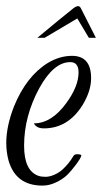

<svg xmlns="http://www.w3.org/2000/svg" viewBox="-20 -566 351 612"><path d="M237.6 -540 285.6 -445.6H263.2L226.4 -507.2L122.4 -445.6H99.2Q176 -509.6 214.4 -540Q223.2 -546.4 228.8 -546.4Q234.4 -546.4 237.6 -540ZM209.6 -388Q270.4 -388 270.4 -316.8Q270.4 -276 243.2 -231.2Q196.8 -156.8 120 -156.8Q108 -156.8 100 -160.8Q92 -164.8 88 -172.8Q144.8 -172.8 192 -238.4Q230.4 -291.2 230.4 -335.2Q230.4 -368 204 -368Q151.2 -368 105.6 -285.6Q56.8 -196 56.8 -101.6Q56.8 -21.6 102.4 -5.6Q111.2 -2.4 124.8 -2.4Q138.4 -2.4 153.6 -9.2Q168.8 -16 179.2 -25.6Q200 -44.8 213.6 -68Q216.8 -74.4 225.6 -74.4Q240 -74.4 239.2 -69.6Q236.8 -60.8 221.2 -40Q205.6 -19.2 192.4 -6.8Q179.2 5.6 158 15.6Q136.8 25.6 115.2 25.6Q30.4 25.6 7.2 -54.4Q0 -81.6 0 -110.4Q0 -164 24.8 -227.2Q64 -323.2 132.8 -365.6Q170.4 -388 209.6 -388Z"/></svg>

Font: Euphoria Script
Style: Regular
Weight: 400
Designer: Sabrina Mariela Lopez
Foundry: Sabrina Mariela Lopez
Version: Version 1.002